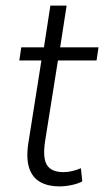

<svg xmlns="http://www.w3.org/2000/svg" viewBox="-20 -658 372 686"><path d="M192 8Q152 8 124 -7.5Q96 -23 84.5 -57Q73 -91 81 -145L128 -442H49L56 -489H137L160 -638H218L195 -489H332L325 -442H187L141 -153Q132 -93 148 -68Q164 -43 207 -43Q223 -43 239 -47Q255 -51 269 -57L274 -10Q260 -2 236.5 3Q213 8 192 8Z"/></svg>

Font: Nunito Sans 10pt Condensed Light
Style: Italic
Weight: 300
Width: 3
Italic angle: -9°
Designer: Vernon Adams
Foundry: Vernon Adams
Version: Version 3.101;gftools[0.9.27]